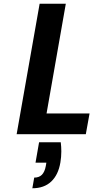

<svg xmlns="http://www.w3.org/2000/svg" viewBox="-20 -718 500 1027"><path d="M229 -111H459L439 0H69L192 -698H332ZM305 43Q308 68 308 92Q308 122 303 151Q292 217 254 253Q216 289 153 289L163 232Q189 232 204 217Q219 202 225 170L228 152H170L189 43Z"/></svg>

Font: Fz Poppins SemBd
Style: Italic
Weight: 600
Italic angle: -10°
Designer: Ninad Kale (Devanagari), Jonny Pinhorn (Latin)
Foundry: Indian Type Foundry
Version: Vit hóa bi Vntype.Com & FontZin.Com